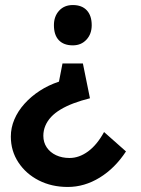

<svg xmlns="http://www.w3.org/2000/svg" viewBox="-20 -565 560 762"><path d="M309 -313 337 -175Q301 -166 272 -155Q243 -144 220.5 -130.5Q198 -117 183 -101Q168 -85 160 -66Q152 -47 152 -26Q152 0 165.5 20Q179 40 202.5 51Q226 62 256 62Q294 62 329.5 36Q365 10 393 -41L480 36Q436 103 375.5 140Q315 177 249 177Q185 177 134 151Q83 125 53 79.5Q23 34 23 -23Q23 -58 37 -91Q51 -124 77 -153Q103 -182 137.5 -204.5Q172 -227 214 -241L228 -313ZM269 -385Q233 -385 213.5 -405.5Q194 -426 194 -465Q194 -500 214.5 -522.5Q235 -545 269 -545Q305 -545 324.5 -524Q344 -503 344 -465Q344 -430 323 -407.5Q302 -385 269 -385Z"/></svg>

Font: Mach Medium
Style: Regular
Weight: 500
Version: Version 1.002